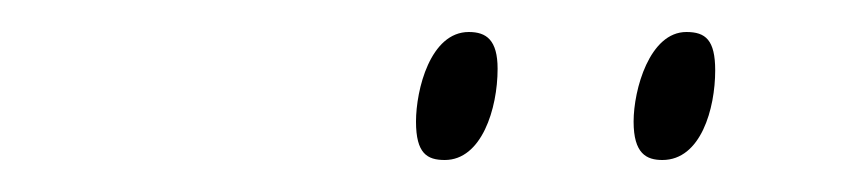

<svg xmlns="http://www.w3.org/2000/svg" viewBox="-20 -744 530 120"><path d="M394 -644C418 -644 427 -676 427 -700C427 -719 421 -724 409 -724C386 -724 376 -688 376 -668C376 -648 384 -644 394 -644ZM258 -644C281 -644 291 -676 291 -701C291 -719 284 -724 273 -724C249 -724 240 -688 240 -668C240 -648 247 -644 258 -644Z"/></svg>

Font: Noto Serif Display Condensed Thin
Style: Italic
Weight: 100
Width: 3
Italic angle: -12°
Designer: Monotype Design Team
Foundry: Monotype Imaging Inc.
Version: Version 2.009